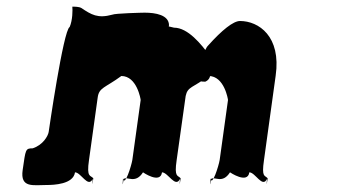

<svg xmlns="http://www.w3.org/2000/svg" viewBox="-20 -555 1025 576"><path d="M120 0C141 0 200 -2 205 -38C223 -38 244 10 258 -18C258 -18 255 16 260 -20C252 -30 239 -21 247 -75L273 -262C277 -293 295 -291 344 -327C391 -327 402 -257 402 -255L377 -75C374 -57 354 7 349 -20C349 -20 346 18 351 -18C362 -27 386 -2 409 -38C409 -38 461 -2 466 -38C484 -38 506 10 520 -18C520 -18 517 16 522 -20C514 -30 502 -21 510 -75L537 -267C543 -296 559 -291 606 -327C653 -327 664 -257 664 -255L639 -75C636 -57 616 7 611 -20C611 -20 608 18 613 -18C624 -27 647 -2 670 -38C670 -38 723 -2 728 -38C746 -38 767 10 781 -18C781 -18 778 16 783 -20C775 -30 764 -21 772 -75L807 -328C824 -446 756 -492 700 -492C680 -492 646 -465 604 -418C594 -409 577 -356 576 -347C571 -312 574 -310 596 -310C618 -320 611 -342 609 -388C584 -422 544 -472 502 -472C467 -482 441 -477 424 -454C430 -447 427 -423 420 -403L414 -366C413 -338 417 -353 441 -364C462 -374 470 -390 481 -436L487 -480C486 -510 447 -517 414 -517C407 -517 325 -515 317 -511C273 -499 254 -511 224 -531C217 -535 205 -535 197 -535C198 -525 198 -495 189 -474C170 -465 126 -159 126 -159C124 -147 109 -120 78 -110C56 -110 57 -107 48 -45C40 10 80 0 120 0Z"/></svg>

Font: Hussar Przerywany
Style: Obl
Weight: 400
Foundry: Cannot Into Space Fonts
Version: Version 0.982